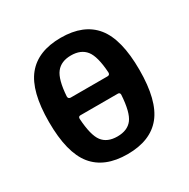

<svg xmlns="http://www.w3.org/2000/svg" viewBox="-129 -646 758 772"><g transform="rotate(-30 250.0 -260.0)"><path d="M163.1 -220.7Q153.3 -220.7 153.3 -210Q158.2 -130.9 180.7 -101.6Q203.1 -72.3 250 -72.3Q296.9 -72.3 319.3 -101.6Q341.8 -130.9 346.7 -210Q346.7 -220.7 336.9 -220.7ZM153.3 -313.5Q153.3 -302.7 164.1 -301.8H335.9Q346.7 -301.8 346.7 -313.5Q341.8 -390.6 318.8 -419.4Q295.9 -448.2 250 -448.2Q204.1 -448.2 181.2 -418.9Q158.2 -389.6 153.3 -313.5ZM408.2 -54.2Q356.4 9.8 250 9.8Q143.6 9.8 91.8 -54.2Q40 -118.2 40 -260.3Q40 -402.3 91.8 -466.3Q143.6 -530.3 250 -530.3Q356.4 -530.3 408.2 -466.3Q460 -402.3 460 -260.3Q460 -118.2 408.2 -54.2Z"/></g></svg>

Font: Rounded-X Mgen+ 1mn medium
Style: Regular
Weight: 500
Designer: [Source Han Sans]
Ryoko NISHIZUKA  (kana & ideographs); Paul D. Hunt (Latin, Greek & Cyrillic); Wenlong ZHANG  (bopomofo
Version: Version 1.059.20150602